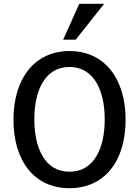

<svg xmlns="http://www.w3.org/2000/svg" viewBox="-20 -976 732 1012"><path d="M379 -767H313L398 -956H529ZM642 -345C642 -125 530 16 346 16C163 16 51 -125 51 -345C51 -564 164 -707 346 -707C529 -707 642 -564 642 -345ZM532 -347C532 -499 475 -623 346 -623C217 -623 161 -499 161 -347C161 -196 216 -71 346 -71C477 -71 532 -196 532 -347Z"/></svg>

Font: Repo Medium
Style: Regular
Weight: 500
Designer: Stefan Peev
Foundry: Context Ltd
Version: Version 1.502